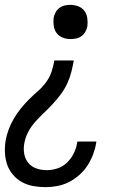

<svg xmlns="http://www.w3.org/2000/svg" viewBox="-21 -548 541 791"><path d="M270 -387Q253 -387 237.5 -393Q222 -399 212.5 -411.5Q203 -424 200.5 -441Q198 -458 200 -475Q202 -486 208 -497Q214 -508 224 -515.5Q234 -523 246 -525.5Q258 -528 269 -528Q286 -528 301.5 -522Q317 -516 326.5 -503.5Q336 -491 338.5 -474Q341 -457 339 -440Q337 -429 331 -418Q325 -407 315 -399.5Q305 -392 293 -389.5Q281 -387 270 -387ZM166 223Q141 223 116 218.5Q91 214 70 202.5Q49 191 33 172.5Q17 154 9 131.5Q1 109 -0.5 83.5Q-2 58 2 32Q6 9 14.5 -14Q23 -37 35.5 -58.5Q48 -80 64 -100Q80 -120 98 -138Q116 -156 135 -172.5Q154 -189 169 -209.5Q184 -230 191.5 -253Q199 -276 203 -299H283Q279 -276 273 -252Q267 -228 256.5 -205Q246 -182 230.5 -161Q215 -140 197.5 -121Q180 -102 161 -84Q142 -66 124.5 -46.5Q107 -27 95 -4Q83 19 79 43Q75 65 79 86.5Q83 108 96 123.5Q109 139 129 146Q149 153 172 153Q194 153 216.5 145.5Q239 138 256 121Q273 104 283.5 82.5Q294 61 297 39L298 35H376L375 42Q371 66 362 89.5Q353 113 339 134.5Q325 156 305 173.5Q285 191 262 202.5Q239 214 214.5 218.5Q190 223 166 223Z"/></svg>

Font: Iosevka Term Oblique
Style: Regular
Weight: 400
Italic angle: -9°
Monospace: yes
Designer: Belleve Invis
Foundry: Belleve Invis
Version: Version 31.4.0